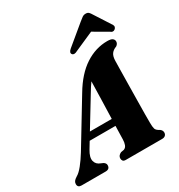

<svg xmlns="http://www.w3.org/2000/svg" viewBox="-258 -1071 1134 1214"><g transform="rotate(-30 309.5 -464.0)"><path d="M138.5 -171Q112.5 -128 119.5 -99.5Q126.5 -71 158 -60L173 -53.5Q189 -43.5 189 -29.5Q189 0 157.5 0H-18Q-45.5 0 -45.5 -25Q-45.5 -36 -39.5 -45Q-33.5 -54 -15 -65.5Q5.5 -77 31.2 -109Q57 -141 83 -183.5L278.5 -506Q340 -609.5 416.5 -659.5Q493 -709.5 578.5 -709.5Q605.5 -709.5 616.2 -701Q627 -692.5 627 -680Q627 -662.5 610.5 -651.5Q586.5 -643 573.8 -625.8Q561 -608.5 560.5 -574Q560 -551 559.2 -504.2Q558.5 -457.5 557.5 -400Q556.5 -342.5 555.8 -286.2Q555 -230 554.5 -187Q554 -144 554.5 -128Q554.5 -96.5 559 -82.2Q563.5 -68 588.5 -55Q602.5 -44.5 602.5 -29Q602.5 -16 594 -8Q585.5 0 570 0H305Q290 0 284.5 -7.5Q279 -15 279 -25.5Q279 -46 303.5 -57.5L326 -61.5Q340.5 -67 346.8 -83Q353 -99 353.5 -122Q354 -137.5 354.5 -162.5Q355 -187.5 356 -219H167.5ZM323.5 -475 198 -269H357.5Q359.5 -337 361.8 -411.2Q364 -485.5 365 -539Q357 -528.5 346.8 -512.8Q336.5 -497 323.5 -475ZM383 -751.5Q356 -736.5 344.5 -749.5Q332 -764 355.5 -784L495.5 -900Q510.5 -912.5 521.5 -920.2Q532.5 -928 547 -928Q561.5 -928 569 -920.5Q576.5 -913 584 -900L662 -779Q667 -769.5 664.2 -761.8Q661.5 -754 655.5 -749.5Q640 -737.5 624 -751.5L520 -812Z"/></g></svg>

Font: Fraunces 144pt Soft Black
Style: Italic
Weight: 900
Italic angle: -16°
Version: Version 1.000;[b76b70a41]